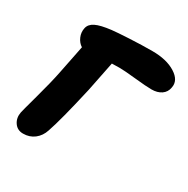

<svg xmlns="http://www.w3.org/2000/svg" viewBox="-157 -835 956 974"><g transform="rotate(30 321.0 -347.5)"><path d="M103 -2Q69.3 -2 51.3 -28.3Q33.2 -54.7 40 -89.8Q41.5 -98.6 69.3 -199.7Q97.2 -300.8 109.9 -365.2Q140.1 -515.6 143.1 -530.8Q122.1 -543.9 111.1 -569.3Q100.1 -594.7 106 -621.1Q111.3 -646.5 139.6 -660.6Q168 -674.8 230 -682.1Q259.3 -685.5 330.6 -689.2Q401.9 -692.9 462.9 -692.9Q546.4 -692.9 598.1 -660.4Q649.9 -627.9 640.1 -582Q635.3 -553.2 612.5 -537.6Q589.8 -522 555.2 -522Q523.4 -522 456.5 -529.1Q389.6 -536.1 359.9 -536.1Q352.1 -536.1 337.4 -535.6Q322.8 -535.2 315.9 -535.2Q294.4 -429.7 280.8 -360.8Q234.9 -158.2 208 -81.1Q196.3 -44.9 168.7 -23.4Q141.1 -2 103 -2Z"/></g></svg>

Font: Shantell Sans Irregular
Style: Italic
Weight: 800
Italic angle: -11.31°
Designer: Stephen Nixon, Anya Danilova, Shantell Martin
Foundry: Arrow Type
Version: Version 1.006;[9816181b4]